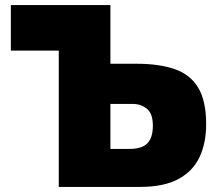

<svg xmlns="http://www.w3.org/2000/svg" viewBox="-20 -733 856 753"><path d="M529.5 0H210.5V-534.5H22.5V-713H413V-483H515Q604.5 -483 665.5 -461.8Q726.5 -440.5 757.5 -388.8Q788.5 -337 788.5 -246Q788.5 -172 762.5 -116.8Q736.5 -61.5 679.5 -30.8Q622.5 0 529.5 0ZM413 -149H488.5Q536.5 -149 558 -171Q579.5 -193 579.5 -240Q579.5 -288 555.8 -306.8Q532 -325.5 500.5 -325.5H413Z"/></svg>

Font: Heraclito ExtraBold
Style: Regular
Weight: 800
Designer: Kostas Bartsokas (font) & Cristiano Sobral (main changes)
Foundry: Kostas Bartsokas (font) & Cristiano Sobral (main changes)
Version: Version 1.00;July 8, 2020;FontCreator 13.0.0.2655 64-bit